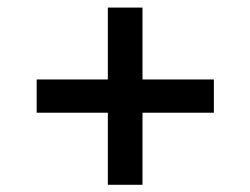

<svg xmlns="http://www.w3.org/2000/svg" viewBox="-20 -541 677 519"><path d="M271.5 -236.3V-41.5H365.2V-236.3H558.1V-326.2H365.2V-520.5H271.5V-326.2H79.1V-236.3Z"/></svg>

Font: Inteeer Medium
Style: Regular
Weight: 500
Designer: Rasmus Andersson
Foundry: rsms
Version: Version 4.001;Glyphs 3.4 (3402)